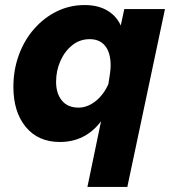

<svg xmlns="http://www.w3.org/2000/svg" viewBox="-20 -546 682 760"><path d="M326 194 380 -66Q318 16 217 16Q131 16 82 -43.5Q33 -103 33 -202Q33 -269 54.5 -328Q76 -387 115 -431.5Q154 -476 205 -501Q256 -526 315 -526Q368 -526 404.5 -504.5Q441 -483 458 -445L472 -510H633L484 194ZM202 -222Q202 -176 225 -148Q248 -120 291 -120Q325 -120 357 -144.5Q389 -169 409 -213Q413 -236 415.5 -255.5Q418 -275 418 -286Q418 -337 396.5 -364Q375 -391 335 -391Q296 -391 266 -367Q236 -343 219 -304.5Q202 -266 202 -222Z"/></svg>

Font: Wix Madefor Text ExtraBold
Style: Italic
Weight: 800
Italic angle: -12°
Designer: Dalton Maag Ltd
Foundry: Dalton Maag Ltd
Version: Version 3.100